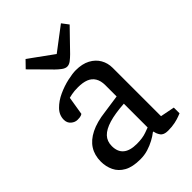

<svg xmlns="http://www.w3.org/2000/svg" viewBox="-211 -802 902 902"><g transform="rotate(-45 240.0 -351.0)"><path d="M177 7Q126 7 95.5 -10Q65 -27 51.5 -55.5Q38 -84 38 -117Q38 -159 57.5 -190Q77 -221 117 -241Q157 -261 217 -268L307 -281V-356Q307 -385 295.5 -404Q284 -423 262.5 -431.5Q241 -440 209 -440Q184 -440 167 -436.5Q150 -433 147 -432L132 -340Q131 -339 124 -336Q117 -333 100 -333Q83 -333 68.5 -345.5Q54 -358 54 -379Q54 -410 77.5 -434Q101 -458 135 -473.5Q169 -489 203 -496.5Q237 -504 258 -504Q301 -504 330 -488.5Q359 -473 374 -447Q389 -421 389 -389V-68L460 -54V-16Q457 -15 444.5 -10Q432 -5 411.5 -0.5Q391 4 364 4Q336 4 325.5 -11Q315 -26 313 -42H309Q294 -30 273.5 -19Q253 -8 229 -0.5Q205 7 177 7ZM217 -56Q255 -56 281 -65.5Q307 -75 307 -75V-233Q245 -229 205 -217Q165 -205 145.5 -184.5Q126 -164 126 -132Q126 -56 217 -56ZM242 -544Q230 -544 216 -554.5Q202 -565 191 -576L95 -673L129 -708L249 -621L365 -709L390 -676L293 -576Q280 -563 267.5 -553.5Q255 -544 242 -544Z"/></g></svg>

Font: Faustina
Style: Regular
Weight: 400
Designer: Alfonso Garcia
Foundry: http://www.omnibus-type.com
Version: Version 1.200